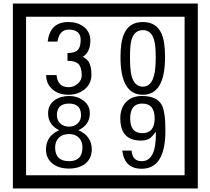

<svg xmlns="http://www.w3.org/2000/svg" viewBox="-20 -980 1195 1090"><path d="M1103 90H53V-960H1103ZM1028 15V-885H128V15ZM499 -556Q499 -504 460.5 -473Q422 -442 369 -442Q314 -442 280 -471Q242 -502 242 -554H301Q307 -485 370 -485Q398 -485 421 -504.5Q444 -524 444 -552Q444 -597 426 -616Q408 -635 363 -635V-679Q405 -679 421.5 -696Q438 -713 438 -754Q438 -812 369 -812Q318 -812 306 -744H251Q264 -855 368 -855Q419 -855 454 -829Q493 -800 493 -750Q493 -685 451 -658Q475 -642 483 -630Q499 -605 499 -556ZM917 -656Q917 -442 791 -442Q664 -442 664 -656Q664 -744 685 -789Q714 -855 791 -855Q868 -855 897 -789Q917 -745 917 -656ZM864 -656Q864 -723 855 -752Q840 -809 791 -809Q742 -809 726 -752Q718 -723 718 -656Q718 -587 726 -553Q742 -488 791 -488Q839 -488 855 -554Q864 -587 864 -656ZM501 -132Q501 -79 462 -49Q426 -23 372 -23Q317 -23 281 -49Q241 -79 241 -132Q241 -207 316 -241Q253 -271 253 -337Q253 -384 290 -411Q324 -435 372 -435Q419 -435 452 -410Q490 -383 490 -337Q490 -271 425 -241Q501 -207 501 -132ZM440 -326Q440 -392 372 -392Q303 -392 303 -326Q303 -297 322.5 -279Q342 -261 372 -261Q401 -261 420.5 -279Q440 -297 440 -326ZM448 -143Q448 -178 427.5 -198.5Q407 -219 372 -219Q336 -219 314.5 -198.5Q293 -178 293 -143Q293 -65 372 -65Q448 -65 448 -143ZM919 -238Q919 -22 784 -22Q687 -22 674 -125H727Q731 -65 785 -65Q868 -65 865 -232Q844 -205 834 -197Q814 -182 780 -182Q663 -182 663 -308Q663 -366 695.5 -400.5Q728 -435 786 -435Q870 -435 898 -385Q919 -346 919 -238ZM858 -308Q858 -392 788 -392Q719 -392 719 -308Q719 -224 788 -224Q858 -224 858 -308Z"/></svg>

Font: Unicode BMP Fallback SIL
Style: Regular
Weight: 400
Foundry: NRSI, SIL International
Version: Version 5.1 Based on Unicode 5.1